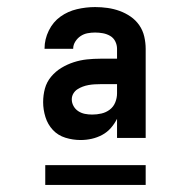

<svg xmlns="http://www.w3.org/2000/svg" viewBox="-20 -713 540 543"><path d="M208 -317Q208 -317 208 -317Q208 -317 208 -317Q186 -317 165 -323.5Q144 -330 129.5 -345.5Q115 -361 108.5 -382Q102 -403 102 -424Q102 -444 107 -462.5Q112 -481 124.5 -496Q137 -511 153.5 -521Q170 -531 188.5 -537Q207 -543 226 -545Q245 -547 264 -547H311V-575Q311 -586 306 -596Q301 -606 291.5 -611.5Q282 -617 271 -619Q260 -621 249 -621Q238 -621 227.5 -619Q217 -617 208 -611Q199 -605 193 -595.5Q187 -586 187 -576Q187 -576 187 -575.5Q187 -575 187 -575H106Q106 -576 106 -576Q106 -576 106 -576Q106 -602 118 -626.5Q130 -651 151 -666Q172 -681 197.5 -687Q223 -693 249 -693Q267 -693 284.5 -690.5Q302 -688 318.5 -682Q335 -676 349.5 -666Q364 -656 374 -641.5Q384 -627 388 -609.5Q392 -592 392 -575V-323H311V-377Q304 -363 293.5 -351Q283 -339 269 -331.5Q255 -324 239.5 -320.5Q224 -317 208 -317ZM241 -389Q254 -389 267 -392Q280 -395 290.5 -403Q301 -411 306 -423.5Q311 -436 311 -449V-475H264Q256 -475 247.5 -474.5Q239 -474 230.5 -472.5Q222 -471 214 -468Q206 -465 199 -460.5Q192 -456 187.5 -448.5Q183 -441 183 -432Q183 -422 188 -413Q193 -404 201.5 -398.5Q210 -393 220 -391Q230 -389 241 -389ZM108 -190V-246H392V-190Z"/></svg>

Font: Iosevka SS04 Medium
Style: Regular
Weight: 500
Monospace: yes
Designer: Belleve Invis
Foundry: Belleve Invis
Version: Version 19.0.0; ttfautohint (v1.8.4)